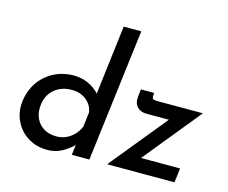

<svg xmlns="http://www.w3.org/2000/svg" viewBox="-108 -927 1292 1087"><g transform="rotate(15 538.0 -384.0)"><path d="M245 9Q185 8 138.5 -20.5Q92 -49 66.5 -97Q41 -145 43 -200Q45 -246 62 -288.5Q79 -331 111.5 -364.5Q144 -398 189.5 -417.5Q235 -437 292 -437Q349 -435 391.5 -410Q434 -385 455 -350L434 -325L489 -777H592L496 0H393L405 -96L413 -71Q378 -35 336.5 -12Q295 11 245 9ZM276 -78Q307 -77 333.5 -88Q360 -99 381.5 -120.5Q403 -142 415 -172L425 -257Q421 -285 404 -307Q387 -329 361 -342Q335 -355 302 -355Q259 -356 225 -339Q191 -322 171 -290.5Q151 -259 149 -215Q147 -176 162.5 -145Q178 -114 207.5 -96.5Q237 -79 276 -78ZM741 -334Q707 -334 686.5 -355Q666 -376 670 -415L675 -459H753L752 -445Q750 -428 757 -423.5Q764 -419 782 -419H1049L759 -63L741 -84H1005L995 0H600L897 -364L909 -334Z"/></g></svg>

Font: Josefin Sans Medium
Style: Italic
Weight: 500
Italic angle: -7°
Designer: Santiago Orozco
Foundry: Typemade
Version: Version 2.000